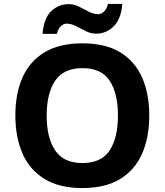

<svg xmlns="http://www.w3.org/2000/svg" viewBox="-20 -945 836 975"><path d="M738 -358Q738 -247 701.5 -164.5Q665 -82 590 -36Q515 10 398 10Q282 10 206.5 -36Q131 -82 94.5 -165Q58 -248 58 -359Q58 -470 94.5 -552Q131 -634 206.5 -679.5Q282 -725 399 -725Q515 -725 590 -679.5Q665 -634 701.5 -551.5Q738 -469 738 -358ZM217 -358Q217 -246 260 -181.5Q303 -117 398 -117Q495 -117 537 -181.5Q579 -246 579 -358Q579 -471 537 -535Q495 -599 399 -599Q303 -599 260 -535Q217 -471 217 -358ZM196 -773Q202 -851 239.5 -887.5Q277 -924 329 -924Q356 -924 381.5 -911Q407 -898 431.5 -885.5Q456 -873 479 -873Q494 -873 508 -886Q522 -899 528 -925H601Q595 -848 557 -811Q519 -774 468 -774Q442 -774 416.5 -786.5Q391 -799 366.5 -812Q342 -825 318 -825Q303 -825 289 -812Q275 -799 269 -773Z"/></svg>

Font: Noto Sans Sundanese
Style: Regular
Weight: 400
Designer: Monotype Design Team (Regular), Sérgio L. Martins (other weights)
Foundry: Monotype Imaging Inc.
Version: Version 2.003